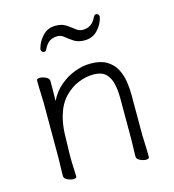

<svg xmlns="http://www.w3.org/2000/svg" viewBox="-106 -786 800 884"><g transform="rotate(-15 294.0 -343.5)"><path d="M445 -677Q438 -646 413.5 -620Q389 -594 351 -594Q321 -594 301.5 -606.5Q282 -619 266.5 -632Q251 -645 234 -645Q212 -645 196.5 -635Q181 -625 169 -600Q165 -591 157 -591Q152 -591 147.5 -595Q143 -599 143 -606Q143 -608 143.5 -609Q144 -610 144 -611Q152 -642 176 -668Q200 -694 238 -694Q268 -694 287.5 -681Q307 -668 322.5 -655.5Q338 -643 355 -643Q377 -643 392.5 -653Q408 -663 420 -688Q425 -697 432 -697Q437 -697 441.5 -693Q446 -689 446 -682Q446 -681 445.5 -680Q445 -679 445 -677ZM440 -294Q440 -334 432.5 -365Q425 -396 405.5 -414Q386 -432 348 -432Q313 -432 276 -417Q239 -402 209 -370.5Q179 -339 164 -288Q152 -248 150.5 -198.5Q149 -149 148 -105V-91Q148 -63 149.5 -38.5Q151 -14 151 1Q151 10 136 10Q123 10 107.5 2.5Q92 -5 92 -17Q92 -25 92.5 -43.5Q93 -62 93.5 -80Q94 -98 94 -105V-365Q94 -375 93 -396Q92 -417 91.5 -439Q91 -461 91 -472Q91 -481 106 -481Q120 -481 135 -473.5Q150 -466 150 -454Q150 -446 150 -428.5Q150 -411 149.5 -392Q149 -373 149 -359Q169 -400 201.5 -427.5Q234 -455 272.5 -469.5Q311 -484 348 -484Q396 -484 425 -466.5Q454 -449 469 -421Q484 -393 489 -360.5Q494 -328 494 -298V-105Q494 -99 495 -78Q496 -57 496.5 -34Q497 -11 497 1Q497 10 482 10Q469 10 453.5 2.5Q438 -5 438 -17Q438 -25 438.5 -41.5Q439 -58 439.5 -76Q440 -94 440 -105Z"/></g></svg>

Font: Moon Stars Kai T Light
Style: Regular
Weight: 300
Designer: GuiWonder
Version: Version 1.101